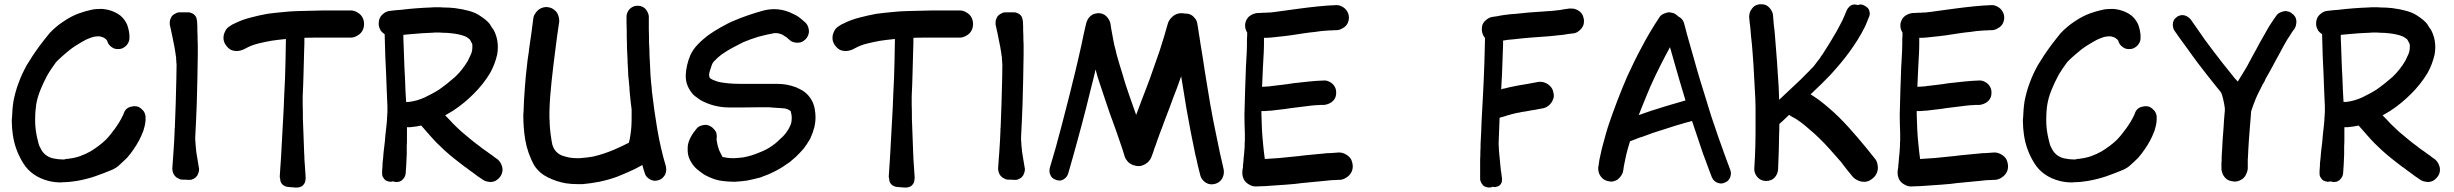

<svg xmlns="http://www.w3.org/2000/svg" viewBox="-20 -796 11287 883"><path d="M87.9 -43.9C113.3 -3.9 151.4 22.5 203.1 36.1C222.7 41 242.2 43 260.7 43C263.7 43 265.6 43 267.6 42C289.1 42 310.5 40 333 36.1C361.3 31.2 388.7 24.4 415 15.6C441.4 6.8 467.8 -3.9 494.1 -14.6C507.8 -20.5 520.5 -28.3 531.2 -39.1C542 -48.8 552.7 -58.6 563.5 -69.3C574.2 -82 585 -94.7 593.8 -108.4C602.5 -121.1 611.3 -134.8 619.1 -149.4C627 -164.1 633.8 -179.7 639.6 -195.3C644.5 -210.9 648.4 -226.6 649.4 -243.2V-260.7C648.4 -269.5 645.5 -278.3 639.6 -286.1C632.8 -293.9 626 -299.8 618.2 -303.7C612.3 -306.6 605.5 -307.6 598.6 -307.6C595.7 -307.6 593.8 -307.6 590.8 -306.6C581.1 -305.7 572.3 -302.7 565.4 -297.9C558.6 -293 552.7 -285.2 549.8 -276.4C548.8 -273.4 547.9 -271.5 546.9 -268.6L543.9 -262.7C534.2 -242.2 522.5 -223.6 509.8 -206.1C497.1 -188.5 483.4 -170.9 467.8 -154.3C457 -143.6 446.3 -134.8 434.6 -126C422.9 -117.2 410.2 -108.4 397.5 -100.6C381.8 -91.8 365.2 -84 348.6 -78.1C332 -72.3 315.4 -68.4 296.9 -66.4C294.9 -65.4 293 -65.4 291 -65.4H286.1L274.4 -62.5H269.5C254.9 -62.5 240.2 -64.5 225.6 -67.4C210.9 -70.3 199.2 -76.2 188.5 -85C177.7 -93.8 169.9 -105.5 164.1 -119.1C161.1 -124 159.2 -127.9 158.2 -132.8C157.2 -137.7 155.3 -142.6 154.3 -147.5C145.5 -181.6 141.6 -212.9 141.6 -239.3V-245.1C141.6 -273.4 143.6 -296.9 146.5 -315.4C150.4 -338.9 157.2 -361.3 166 -382.8C174.8 -404.3 184.6 -425.8 196.3 -447.3C209 -469.7 223.6 -491.2 238.3 -510.7C246.1 -518.6 253.9 -526.4 262.7 -534.2C275.4 -544.9 288.1 -556.6 301.8 -567.4C310.5 -574.2 319.3 -580.1 328.1 -585.9C336.9 -590.8 345.7 -596.7 355.5 -602.5C367.2 -609.4 379.9 -616.2 393.6 -621.1C405.3 -626 418 -628.9 430.7 -628.9H435.5C438.5 -628.9 442.4 -627.9 445.3 -627C448.2 -626 452.1 -625 455.1 -624L463.9 -618.2C466.8 -616.2 468.8 -614.3 470.7 -611.3L472.7 -609.4C473.6 -605.5 474.6 -601.6 477.5 -596.7C482.4 -587.9 489.3 -582 497.1 -577.1C503.9 -572.3 512.7 -570.3 522.5 -570.3C533.2 -570.3 542 -572.3 548.8 -577.1C556.6 -582 563.5 -587.9 568.4 -596.7C573.2 -604.5 575.2 -612.3 575.2 -619.1V-622.1V-632.8C575.2 -635.7 575.2 -639.6 574.2 -642.6C573.2 -650.4 572.3 -657.2 570.3 -664.1C568.4 -670.9 566.4 -678.7 563.5 -685.5C553.7 -706.1 539.1 -722.7 520.5 -733.4C502 -744.1 482.4 -751 460 -753.9C453.1 -754.9 447.3 -754.9 440.4 -754.9C426.8 -754.9 413.1 -753.9 400.4 -751C381.8 -747.1 362.3 -741.2 342.8 -734.4C316.4 -724.6 293 -711.9 270.5 -696.3C248 -681.6 227.5 -664.1 208 -643.6C195.3 -627.9 179.7 -608.4 161.1 -584C143.6 -560.5 124 -531.2 103.5 -497.1C88.9 -470.7 76.2 -444.3 66.4 -417C55.7 -389.6 47.9 -361.3 42 -331.1C38.1 -306.6 36.1 -281.2 35.2 -254.9C34.2 -250 34.2 -244.1 34.2 -239.3C34.2 -217.8 36.1 -196.3 39.1 -175.8C45.9 -127.9 62.5 -84 87.9 -43.9Z M793.9 21.5C796.9 23.4 800.8 25.4 803.7 26.4C808.6 29.3 814.5 30.3 820.3 30.3H836.9C838.9 31.2 840.8 31.2 843.8 31.2H852.5C859.4 31.2 865.2 29.3 872.1 25.4C878.9 21.5 883.8 16.6 887.7 10.7C888.7 9.8 888.7 7.8 889.6 5.9C890.6 3.9 891.6 2 892.6 -1C894.5 -5.9 895.5 -11.7 895.5 -16.6C895.5 -19.5 895.5 -22.5 894.5 -25.4L888.7 -60.5C886.7 -73.2 884.8 -85 882.8 -96.7L879.9 -126L877.9 -155.3V-165C880.9 -215.8 882.8 -266.6 884.8 -316.4C885.7 -354.5 886.7 -391.6 887.7 -429.7C888.7 -467.8 888.7 -505.9 889.6 -543.9V-578.1C889.6 -589.8 889.6 -601.6 888.7 -613.3C888.7 -626 888.7 -639.6 887.7 -653.3C887.7 -666 887.7 -679.7 886.7 -692.4C886.7 -695.3 886.7 -698.2 885.7 -701.2C884.8 -708 883.8 -713.9 880.9 -718.8C877.9 -724.6 873 -729.5 866.2 -733.4C859.4 -737.3 852.5 -739.3 845.7 -739.3H805.7C800.8 -739.3 794.9 -738.3 790 -735.4C785.2 -733.4 781.2 -730.5 776.4 -727.5C770.5 -722.7 766.6 -716.8 763.7 -708C761.7 -703.1 760.7 -699.2 760.7 -694.3V-690.4V-683.6L770.5 -638.7L779.3 -594.7C781.2 -585.9 783.2 -577.1 784.2 -568.4C786.1 -559.6 787.1 -550.8 788.1 -542L790 -532.2V-522.5C791 -517.6 791 -513.7 791 -508.8C792 -503.9 792 -500 792 -495.1V-494.1L791 -432.6C790 -394.5 789.1 -357.4 788.1 -320.3L784.2 -212.9V-208C783.2 -207 783.2 -205.1 783.2 -203.1V-194.3C782.2 -164.1 780.3 -134.8 778.3 -104.5L775.4 -63.5L772.5 -22.5V-18.6C772.5 -11.7 774.4 -4.9 777.3 2C781.2 10.7 787.1 16.6 793.9 21.5Z M1017.6 -589.8C1024.4 -580.1 1032.2 -572.3 1041 -567.4C1048.8 -563.5 1057.6 -561.5 1068.4 -561.5H1072.3C1084 -562.5 1094.7 -565.4 1103.5 -570.3L1111.3 -574.2C1128.9 -584 1147.5 -590.8 1167 -595.7C1186.5 -600.6 1206.1 -604.5 1226.6 -608.4C1247.1 -611.3 1268.6 -614.3 1290 -616.2H1294.9C1293.9 -582 1293.9 -546.9 1293 -511.7C1292 -460 1290 -409.2 1287.1 -357.4C1286.1 -321.3 1284.2 -286.1 1282.2 -251C1280.3 -214.8 1278.3 -179.7 1276.4 -144.5C1275.4 -131.8 1275.4 -120.1 1274.4 -108.4L1272.5 -73.2L1269.5 -29.3C1268.6 -14.6 1267.6 1 1266.6 15.6C1266.6 19.5 1267.6 23.4 1268.6 27.3C1268.6 32.2 1269.5 37.1 1271.5 42C1274.4 47.9 1278.3 52.7 1284.2 56.6C1290 60.5 1295.9 62.5 1301.8 63.5H1306.6C1307.6 64.5 1309.6 64.5 1311.5 64.5H1316.4C1319.3 65.4 1322.3 65.4 1325.2 65.4C1328.1 65.4 1331.1 65.4 1334 66.4H1344.7C1347.7 66.4 1351.6 66.4 1355.5 65.4C1356.4 64.5 1357.4 64.5 1358.4 64.5C1359.4 63.5 1360.4 63.5 1361.3 63.5C1368.2 61.5 1373 57.6 1377 51.8C1381.8 45.9 1383.8 40 1384.8 33.2V29.3C1385.7 26.4 1385.7 23.4 1385.7 20.5L1383.8 -8.8C1382.8 -19.5 1382.8 -29.3 1381.8 -39.1L1379.9 -64.5C1379.9 -73.2 1379.9 -82 1378.9 -90.8L1376 -169.9L1373 -249C1373 -271.5 1373 -293 1372.1 -315.4V-346.7V-353.5C1374 -389.6 1375 -424.8 1376 -460.9C1377 -497.1 1377.9 -532.2 1378.9 -568.4C1379.9 -585 1379.9 -600.6 1379.9 -617.2V-622.1C1400.4 -623 1419.9 -623 1440.4 -623H1592.8C1603.5 -623 1613.3 -626 1623 -631.8C1633.8 -637.7 1641.6 -645.5 1646.5 -654.3C1651.4 -663.1 1654.3 -673.8 1654.3 -685.5C1654.3 -697.3 1651.4 -708 1646.5 -716.8C1641.6 -725.6 1633.8 -733.4 1623 -739.3C1613.3 -745.1 1603.5 -748 1592.8 -748H1470.7C1430.7 -747.1 1389.6 -746.1 1349.6 -745.1C1326.2 -744.1 1302.7 -743.2 1279.3 -740.2C1255.9 -738.3 1232.4 -735.4 1209 -732.4C1182.6 -727.5 1156.2 -721.7 1130.9 -714.8C1104.5 -708 1080.1 -699.2 1055.7 -686.5C1052.7 -685.5 1048.8 -683.6 1045.9 -681.6L1037.1 -675.8C1028.3 -670.9 1020.5 -663.1 1015.6 -652.3C1010.7 -642.6 1007.8 -632.8 1007.8 -623V-621.1C1007.8 -610.4 1010.7 -600.6 1017.6 -589.8Z M2023.4 -105.5C2038.1 -91.8 2053.7 -79.1 2069.3 -66.4C2085 -53.7 2100.6 -42 2117.2 -29.3C2123 -25.4 2128.9 -21.5 2134.8 -16.6C2140.6 -11.7 2146.5 -7.8 2152.3 -3.9L2175.8 13.7C2183.6 18.6 2191.4 24.4 2200.2 30.3C2208 36.1 2217.8 39.1 2228.5 40C2231.4 41 2234.4 41 2237.3 41C2244.1 41 2251 39.1 2257.8 36.1C2266.6 31.2 2273.4 25.4 2280.3 16.6C2287.1 7.8 2290 -2 2291 -11.7V-16.6C2291 -24.4 2289.1 -32.2 2285.2 -41C2280.3 -50.8 2274.4 -58.6 2266.6 -64.5C2258.8 -69.3 2251 -75.2 2244.1 -81.1C2236.3 -85.9 2228.5 -91.8 2220.7 -97.7C2214.8 -101.6 2209 -105.5 2204.1 -109.4C2198.2 -113.3 2192.4 -117.2 2187.5 -122.1C2172.9 -132.8 2158.2 -143.6 2144.5 -155.3C2129.9 -167 2116.2 -178.7 2102.5 -190.4C2089.8 -202.1 2077.1 -213.9 2064.5 -226.6C2052.7 -239.3 2041 -252 2028.3 -264.6L2027.3 -265.6C2040 -272.5 2052.7 -280.3 2065.4 -288.1C2099.6 -310.5 2130.9 -336.9 2159.2 -365.2C2187.5 -393.6 2212.9 -424.8 2234.4 -460.9C2249 -487.3 2259.8 -515.6 2266.6 -545.9C2268.6 -556.6 2269.5 -568.4 2269.5 -579.1C2269.5 -598.6 2266.6 -618.2 2259.8 -636.7C2255.9 -647.5 2252 -655.3 2249 -660.2C2245.1 -665 2239.3 -672.9 2232.4 -685.5C2222.7 -698.2 2206.1 -711.9 2182.6 -726.6C2160.2 -741.2 2123 -752 2071.3 -758.8C2052.7 -760.7 2035.2 -761.7 2016.6 -761.7C2007.8 -762.7 2000 -762.7 1991.2 -762.7C1981.4 -762.7 1971.7 -762.7 1962.9 -761.7C1940.4 -760.7 1917 -759.8 1893.6 -757.8C1871.1 -755.9 1847.7 -753.9 1825.2 -751L1799.8 -749C1791 -748 1783.2 -747.1 1774.4 -746.1C1764.6 -745.1 1754.9 -742.2 1746.1 -735.4C1737.3 -728.5 1730.5 -721.7 1726.6 -712.9C1723.6 -706.1 1721.7 -698.2 1721.7 -689.5V-682.6C1722.7 -671.9 1726.6 -663.1 1731.4 -654.3C1736.3 -648.4 1742.2 -643.6 1749 -638.7C1750 -604.5 1751 -571.3 1752 -537.1C1754.9 -483.4 1756.8 -428.7 1758.8 -375L1761.7 -307.6V-296.9V-278.3C1760.7 -272.5 1760.7 -266.6 1760.7 -261.7C1759.8 -256.8 1759.8 -251 1759.8 -246.1C1758.8 -229.5 1756.8 -212.9 1754.9 -196.3C1752.9 -179.7 1751 -162.1 1750 -145.5L1744.1 -95.7C1743.2 -79.1 1741.2 -61.5 1739.3 -44.9C1739.3 -38.1 1739.3 -30.3 1738.3 -22.5C1737.3 -15.6 1737.3 -7.8 1737.3 -1V2C1737.3 7.8 1738.3 13.7 1741.2 18.6C1745.1 25.4 1750 31.2 1754.9 34.2C1760.7 37.1 1767.6 39.1 1774.4 40C1779.3 40 1783.2 39.1 1787.1 38.1C1791 39.1 1794.9 40 1799.8 41H1803.7C1810.5 41 1816.4 40 1821.3 37.1C1828.1 34.2 1833 29.3 1837.9 22.5C1842.8 15.6 1844.7 8.8 1845.7 2C1846.7 -12.7 1847.7 -28.3 1848.6 -43L1850.6 -87.9V-124C1851.6 -135.7 1851.6 -147.5 1851.6 -160.2V-210.9H1860.4C1865.2 -210.9 1869.1 -210.9 1874 -211.9C1888.7 -212.9 1902.3 -215.8 1917 -218.8L1960.9 -168.9C1980.5 -146.5 2001 -126 2023.4 -105.5ZM1844.7 -379.9C1843.8 -416 1841.8 -453.1 1839.8 -489.3L1835.9 -598.6C1835 -611.3 1835 -623 1835 -635.7C1848.6 -636.7 1862.3 -638.7 1877 -639.6C1907.2 -642.6 1938.5 -644.5 1968.8 -645.5C1976.6 -646.5 1984.4 -646.5 1991.2 -646.5C1999 -646.5 2006.8 -646.5 2013.7 -645.5C2029.3 -645.5 2044.9 -644.5 2059.6 -642.6C2070.3 -641.6 2080.1 -639.6 2089.8 -637.7C2099.6 -635.7 2109.4 -632.8 2119.1 -628.9C2123 -627 2127 -625 2130.9 -622.1C2135.7 -619.1 2138.7 -616.2 2141.6 -613.3L2144.5 -607.4C2147.5 -602.5 2148.4 -599.6 2149.4 -598.6C2150.4 -596.7 2151.4 -593.8 2152.3 -590.8V-582V-578.1C2152.3 -567.4 2150.4 -557.6 2146.5 -547.9C2141.6 -537.1 2136.7 -526.4 2131.8 -516.6C2115.2 -488.3 2095.7 -463.9 2073.2 -442.4C2049.8 -421.9 2025.4 -402.3 1999 -383.8C1977.5 -370.1 1955.1 -358.4 1932.6 -347.7C1909.2 -336.9 1884.8 -330.1 1859.4 -327.1H1847.7L1844.7 -379.9Z M2945.3 0C2947.3 8.8 2952.1 15.6 2960 22.5C2966.8 28.3 2974.6 32.2 2983.4 34.2C2986.3 35.2 2990.2 35.2 2993.2 35.2C2998 35.2 3003.9 34.2 3009.8 32.2C3018.6 29.3 3026.4 24.4 3031.2 17.6C3037.1 11.7 3041 3.9 3043 -5.9C3043.9 -9.8 3043.9 -13.7 3043.9 -17.6C3043.9 -22.5 3043 -27.3 3042 -32.2C3025.4 -87.9 3012.7 -144.5 3002.9 -201.2C2993.2 -257.8 2985.4 -315.4 2978.5 -373C2977.5 -381.8 2977.5 -389.6 2976.6 -396.5C2975.6 -403.3 2975.6 -409.2 2974.6 -414.1C2972.7 -433.6 2971.7 -445.3 2971.7 -450.2C2971.7 -455.1 2970.7 -468.8 2969.7 -489.3C2969.7 -494.1 2969.7 -499 2968.8 -505.9C2968.8 -511.7 2968.8 -518.6 2967.8 -525.4C2966.8 -538.1 2966.8 -549.8 2966.8 -562.5L2964.8 -599.6C2964.8 -619.1 2964.8 -638.7 2963.9 -659.2V-718.8C2963.9 -727.5 2960.9 -735.4 2956.1 -744.1C2951.2 -752.9 2945.3 -758.8 2938.5 -762.7C2930.7 -767.6 2921.9 -769.5 2912.1 -769.5C2903.3 -769.5 2894.5 -767.6 2886.7 -762.7C2879.9 -758.8 2873 -752.9 2868.2 -744.1C2863.3 -735.4 2861.3 -727.5 2861.3 -718.8C2861.3 -698.2 2861.3 -677.7 2862.3 -657.2C2862.3 -636.7 2862.3 -616.2 2863.3 -595.7C2863.3 -583 2863.3 -570.3 2864.3 -557.6C2865.2 -544.9 2865.2 -532.2 2866.2 -519.5C2866.2 -510.7 2866.2 -502.9 2867.2 -496.1C2867.2 -489.3 2867.2 -483.4 2868.2 -478.5C2869.1 -458 2869.1 -445.3 2870.1 -440.4C2871.1 -435.5 2872.1 -422.9 2874 -400.4C2875 -395.5 2875 -389.6 2875 -383.8C2876 -377 2876 -370.1 2877 -362.3C2878.9 -338.9 2881.8 -315.4 2884.8 -293V-265.6C2884.8 -249 2884.8 -231.4 2883.8 -214.8C2882.8 -200.2 2880.9 -186.5 2878.9 -172.9C2877.9 -162.1 2875 -150.4 2872.1 -139.6C2849.6 -127.9 2826.2 -117.2 2803.7 -107.4C2773.4 -94.7 2742.2 -84 2709 -76.2C2690.4 -73.2 2672.9 -70.3 2654.3 -69.3C2648.4 -68.4 2642.6 -68.4 2635.7 -68.4C2623 -68.4 2611.3 -69.3 2598.6 -71.3C2588.9 -73.2 2579.1 -76.2 2569.3 -79.1C2559.6 -82 2550.8 -86.9 2543 -93.8C2528.3 -106.4 2519.5 -125 2516.6 -149.4C2512.7 -173.8 2509.8 -195.3 2508.8 -211.9C2508.8 -216.8 2508.8 -221.7 2507.8 -226.6V-241.2C2506.8 -248 2506.8 -253.9 2506.8 -260.7V-281.2C2507.8 -328.1 2511.7 -375 2516.6 -420.9C2521.5 -467.8 2527.3 -514.6 2533.2 -560.5C2536.1 -583 2539.1 -606.4 2542 -628.9C2544.9 -651.4 2548.8 -673.8 2551.8 -696.3V-703.1C2551.8 -710.9 2549.8 -718.8 2546.9 -726.6C2543 -737.3 2537.1 -745.1 2528.3 -751C2520.5 -757.8 2510.7 -761.7 2500 -762.7C2497.1 -763.7 2495.1 -763.7 2492.2 -763.7C2484.4 -763.7 2476.6 -761.7 2469.7 -758.8C2460 -754.9 2452.1 -748 2445.3 -739.3C2438.5 -730.5 2433.6 -721.7 2432.6 -710.9L2423.8 -643.6C2420.9 -621.1 2417 -598.6 2414.1 -576.2C2413.1 -563.5 2411.1 -551.8 2409.2 -539.1C2407.2 -526.4 2405.3 -513.7 2404.3 -501C2399.4 -463.9 2396.5 -426.8 2393.6 -390.6C2390.6 -353.5 2388.7 -316.4 2387.7 -279.3C2386.7 -274.4 2386.7 -270.5 2386.7 -265.6C2386.7 -226.6 2389.6 -189.5 2395.5 -153.3C2402.3 -113.3 2416 -73.2 2437.5 -34.2C2454.1 -9.8 2474.6 7.8 2501 20.5C2527.3 33.2 2553.7 42 2582 46.9C2600.6 49.8 2618.2 50.8 2635.7 50.8H2659.2C2684.6 48.8 2710 44.9 2735.4 40C2763.7 34.2 2792 26.4 2818.4 16.6C2844.7 5.9 2871.1 -4.9 2897.5 -17.6L2926.8 -33.2C2929.7 -34.2 2931.6 -36.1 2933.6 -37.1C2934.6 -36.1 2934.6 -36.1 2934.6 -35.2C2937.5 -23.4 2941.4 -11.7 2945.3 0Z M3183.6 -19.5C3194.3 -9.8 3207 -1 3219.7 7.8C3232.4 14.6 3249 22.5 3269.5 29.3C3290 36.1 3319.3 39.1 3357.4 40C3377.9 39.1 3397.5 37.1 3417 34.2C3436.5 30.3 3456.1 25.4 3475.6 20.5C3501 11.7 3524.4 2 3546.9 -9.8C3569.3 -21.5 3590.8 -35.2 3612.3 -50.8C3620.1 -57.6 3629.9 -65.4 3640.6 -75.2C3651.4 -85.9 3664.1 -98.6 3676.8 -113.3C3687.5 -127.9 3697.3 -142.6 3706.1 -158.2C3713.9 -174.8 3719.7 -191.4 3724.6 -209C3728.5 -224.6 3730.5 -240.2 3730.5 -255.9C3730.5 -268.6 3729.5 -282.2 3726.6 -296.9C3720.7 -327.1 3706.1 -351.6 3682.6 -371.1C3676.8 -376 3670.9 -379.9 3665 -382.8C3658.2 -386.7 3651.4 -389.6 3644.5 -392.6C3643.6 -393.6 3642.6 -393.6 3641.6 -394.5C3640.6 -395.5 3638.7 -395.5 3637.7 -395.5C3611.3 -405.3 3585 -410.2 3556.6 -410.2H3413.1C3398.4 -410.2 3377.9 -410.2 3352.5 -411.1C3336.9 -412.1 3320.3 -413.1 3303.7 -416C3287.1 -418 3271.5 -422.9 3256.8 -429.7C3254.9 -430.7 3252.9 -431.6 3250 -433.6C3247.1 -434.6 3245.1 -436.5 3244.1 -438.5C3243.2 -440.4 3242.2 -442.4 3242.2 -444.3C3241.2 -446.3 3241.2 -448.2 3241.2 -450.2C3241.2 -459 3243.2 -466.8 3246.1 -474.6L3253.9 -498C3256.8 -505.9 3261.7 -512.7 3268.6 -518.6C3274.4 -525.4 3284.2 -534.2 3297.9 -544.9C3313.5 -555.7 3330.1 -566.4 3346.7 -575.2C3363.3 -584 3379.9 -592.8 3397.5 -601.6C3420.9 -611.3 3444.3 -620.1 3467.8 -627C3491.2 -633.8 3515.6 -638.7 3541 -643.6H3550.8C3555.7 -643.6 3562.5 -642.6 3570.3 -639.6C3574.2 -638.7 3578.1 -636.7 3581.1 -634.8L3589.8 -628.9C3592.8 -627.9 3594.7 -626 3597.7 -624C3600.6 -622.1 3602.5 -620.1 3604.5 -618.2L3607.4 -615.2C3608.4 -614.3 3609.4 -614.3 3610.4 -613.3C3617.2 -606.4 3625 -602.5 3635.7 -600.6C3639.6 -599.6 3643.6 -599.6 3647.5 -599.6C3653.3 -599.6 3658.2 -600.6 3663.1 -601.6C3671.9 -604.5 3679.7 -610.4 3686.5 -617.2C3693.4 -625 3697.3 -633.8 3699.2 -642.6C3700.2 -645.5 3700.2 -649.4 3700.2 -652.3C3700.2 -658.2 3699.2 -664.1 3697.3 -669.9C3694.3 -679.7 3689.5 -687.5 3682.6 -693.4C3677.7 -698.2 3672.9 -702.1 3668 -706.1L3653.3 -717.8C3646.5 -722.7 3639.6 -726.6 3632.8 -729.5C3626 -732.4 3619.1 -736.3 3612.3 -739.3C3588.9 -749 3564.5 -753.9 3540 -753.9C3521.5 -753.9 3502 -751 3482.4 -745.1C3437.5 -732.4 3395.5 -717.8 3356.4 -701.2C3335 -692.4 3314.5 -681.6 3293.9 -669.9C3274.4 -659.2 3254.9 -646.5 3235.4 -632.8C3218.8 -620.1 3203.1 -606.4 3189.5 -591.8C3174.8 -577.1 3163.1 -560.5 3154.3 -541C3142.6 -512.7 3135.7 -483.4 3133.8 -453.1V-445.3C3133.8 -417 3143.6 -391.6 3162.1 -368.2C3167 -361.3 3173.8 -355.5 3180.7 -350.6L3201.2 -335.9C3241.2 -313.5 3286.1 -301.8 3335 -301.8C3382.8 -301.8 3429.7 -301.8 3474.6 -302.7C3508.8 -302.7 3526.4 -302.7 3526.4 -301.8L3583 -297.9H3585C3587.9 -297.9 3591.8 -296.9 3594.7 -295.9L3603.5 -293C3606.4 -292 3608.4 -290 3610.4 -289.1L3616.2 -285.2C3619.1 -276.4 3620.1 -267.6 3621.1 -258.8V-252C3621.1 -245.1 3620.1 -238.3 3619.1 -231.4C3616.2 -221.7 3612.3 -212.9 3607.4 -204.1C3602.5 -195.3 3596.7 -187.5 3590.8 -179.7C3584 -170.9 3576.2 -164.1 3568.4 -157.2C3561.5 -150.4 3553.7 -142.6 3544.9 -135.7C3528.3 -123 3510.7 -111.3 3491.2 -102.5C3471.7 -93.8 3455.1 -87.9 3441.4 -83C3426.8 -78.1 3413.1 -75.2 3398.4 -72.3C3383.8 -70.3 3369.1 -69.3 3354.5 -68.4C3339.8 -68.4 3326.2 -69.3 3313.5 -72.3C3309.6 -73.2 3305.7 -73.2 3302.7 -74.2C3301.8 -75.2 3301.8 -75.2 3301.8 -76.2L3290 -99.6C3288.1 -103.5 3286.1 -107.4 3285.2 -111.3C3284.2 -116.2 3282.2 -120.1 3281.2 -124C3280.3 -128.9 3279.3 -132.8 3278.3 -137.7C3277.3 -141.6 3276.4 -145.5 3276.4 -150.4C3275.4 -151.4 3275.4 -153.3 3275.4 -154.3V-156.2C3276.4 -161.1 3276.4 -165 3276.4 -168.9C3276.4 -174.8 3275.4 -179.7 3274.4 -184.6C3271.5 -193.4 3265.6 -200.2 3258.8 -207C3251 -213.9 3242.2 -218.8 3233.4 -220.7C3230.5 -221.7 3227.5 -221.7 3224.6 -221.7C3218.8 -221.7 3212.9 -220.7 3206.1 -218.8C3195.3 -215.8 3187.5 -210 3182.6 -203.1C3173.8 -192.4 3165 -180.7 3158.2 -168C3151.4 -156.2 3146.5 -143.6 3143.6 -128.9C3142.6 -122.1 3142.6 -116.2 3142.6 -109.4C3142.6 -103.5 3142.6 -97.7 3143.6 -90.8C3145.5 -78.1 3149.4 -66.4 3156.2 -54.7C3163.1 -41 3172.9 -29.3 3183.6 -19.5ZM3617.2 -284.2H3618.2V-283.2L3617.2 -284.2Z M3818.4 -589.8C3825.2 -580.1 3833 -572.3 3841.8 -567.4C3849.6 -563.5 3858.4 -561.5 3869.1 -561.5H3873C3884.8 -562.5 3895.5 -565.4 3904.3 -570.3L3912.1 -574.2C3929.7 -584 3948.2 -590.8 3967.8 -595.7C3987.3 -600.6 4006.8 -604.5 4027.3 -608.4C4047.9 -611.3 4069.3 -614.3 4090.8 -616.2H4095.7C4094.7 -582 4094.7 -546.9 4093.8 -511.7C4092.8 -460 4090.8 -409.2 4087.9 -357.4C4086.9 -321.3 4085 -286.1 4083 -251C4081.1 -214.8 4079.1 -179.7 4077.1 -144.5C4076.2 -131.8 4076.2 -120.1 4075.2 -108.4L4073.2 -73.2L4070.3 -29.3C4069.3 -14.6 4068.4 1 4067.4 15.6C4067.4 19.5 4068.4 23.4 4069.3 27.3C4069.3 32.2 4070.3 37.1 4072.3 42C4075.2 47.9 4079.1 52.7 4085 56.6C4090.8 60.5 4096.7 62.5 4102.5 63.5H4107.4C4108.4 64.5 4110.4 64.5 4112.3 64.5H4117.2C4120.1 65.4 4123 65.4 4126 65.4C4128.9 65.4 4131.8 65.4 4134.8 66.4H4145.5C4148.4 66.4 4152.3 66.4 4156.2 65.4C4157.2 64.5 4158.2 64.5 4159.2 64.5C4160.2 63.5 4161.1 63.5 4162.1 63.5C4168.9 61.5 4173.8 57.6 4177.7 51.8C4182.6 45.9 4184.6 40 4185.5 33.2V29.3C4186.5 26.4 4186.5 23.4 4186.5 20.5L4184.6 -8.8C4183.6 -19.5 4183.6 -29.3 4182.6 -39.1L4180.7 -64.5C4180.7 -73.2 4180.7 -82 4179.7 -90.8L4176.8 -169.9L4173.8 -249C4173.8 -271.5 4173.8 -293 4172.9 -315.4V-346.7V-353.5C4174.8 -389.6 4175.8 -424.8 4176.8 -460.9C4177.7 -497.1 4178.7 -532.2 4179.7 -568.4C4180.7 -585 4180.7 -600.6 4180.7 -617.2V-622.1C4201.2 -623 4220.7 -623 4241.2 -623H4393.6C4404.3 -623 4414.1 -626 4423.8 -631.8C4434.6 -637.7 4442.4 -645.5 4447.3 -654.3C4452.1 -663.1 4455.1 -673.8 4455.1 -685.5C4455.1 -697.3 4452.1 -708 4447.3 -716.8C4442.4 -725.6 4434.6 -733.4 4423.8 -739.3C4414.1 -745.1 4404.3 -748 4393.6 -748H4271.5C4231.4 -747.1 4190.4 -746.1 4150.4 -745.1C4127 -744.1 4103.5 -743.2 4080.1 -740.2C4056.6 -738.3 4033.2 -735.4 4009.8 -732.4C3983.4 -727.5 3957 -721.7 3931.6 -714.8C3905.3 -708 3880.9 -699.2 3856.4 -686.5C3853.5 -685.5 3849.6 -683.6 3846.7 -681.6L3837.9 -675.8C3829.1 -670.9 3821.3 -663.1 3816.4 -652.3C3811.5 -642.6 3808.6 -632.8 3808.6 -623V-621.1C3808.6 -610.4 3811.5 -600.6 3818.4 -589.8Z M4591.8 21.5C4594.7 23.4 4598.6 25.4 4601.6 26.4C4606.4 29.3 4612.3 30.3 4618.2 30.3H4634.8C4636.7 31.2 4638.7 31.2 4641.6 31.2H4650.4C4657.2 31.2 4663.1 29.3 4669.9 25.4C4676.8 21.5 4681.6 16.6 4685.5 10.7C4686.5 9.8 4686.5 7.8 4687.5 5.9C4688.5 3.9 4689.5 2 4690.4 -1C4692.4 -5.9 4693.4 -11.7 4693.4 -16.6C4693.4 -19.5 4693.4 -22.5 4692.4 -25.4L4686.5 -60.5C4684.6 -73.2 4682.6 -85 4680.7 -96.7L4677.7 -126L4675.8 -155.3V-165C4678.7 -215.8 4680.7 -266.6 4682.6 -316.4C4683.6 -354.5 4684.6 -391.6 4685.5 -429.7C4686.5 -467.8 4686.5 -505.9 4687.5 -543.9V-578.1C4687.5 -589.8 4687.5 -601.6 4686.5 -613.3C4686.5 -626 4686.5 -639.6 4685.5 -653.3C4685.5 -666 4685.5 -679.7 4684.6 -692.4C4684.6 -695.3 4684.6 -698.2 4683.6 -701.2C4682.6 -708 4681.6 -713.9 4678.7 -718.8C4675.8 -724.6 4670.9 -729.5 4664.1 -733.4C4657.2 -737.3 4650.4 -739.3 4643.6 -739.3H4603.5C4598.6 -739.3 4592.8 -738.3 4587.9 -735.4C4583 -733.4 4579.1 -730.5 4574.2 -727.5C4568.4 -722.7 4564.5 -716.8 4561.5 -708C4559.6 -703.1 4558.6 -699.2 4558.6 -694.3V-690.4V-683.6L4568.4 -638.7L4577.1 -594.7C4579.1 -585.9 4581.1 -577.1 4582 -568.4C4584 -559.6 4585 -550.8 4585.9 -542L4587.9 -532.2V-522.5C4588.9 -517.6 4588.9 -513.7 4588.9 -508.8C4589.8 -503.9 4589.8 -500 4589.8 -495.1V-494.1L4588.9 -432.6C4587.9 -394.5 4586.9 -357.4 4585.9 -320.3L4582 -212.9V-208C4581.1 -207 4581.1 -205.1 4581.1 -203.1V-194.3C4580.1 -164.1 4578.1 -134.8 4576.2 -104.5L4573.2 -63.5L4570.3 -22.5V-18.6C4570.3 -11.7 4572.3 -4.9 4575.2 2C4579.1 10.7 4585 16.6 4591.8 21.5Z M5151.4 -80.1C5152.3 -79.1 5152.3 -77.1 5152.3 -76.2C5155.3 -67.4 5160.2 -60.5 5165 -54.7C5171.9 -45.9 5181.6 -40 5193.4 -36.1C5201.2 -33.2 5209 -32.2 5216.8 -32.2C5219.7 -32.2 5223.6 -32.2 5227.5 -33.2C5238.3 -36.1 5248 -41 5257.8 -48.8C5266.6 -57.6 5273.4 -66.4 5276.4 -77.1C5281.2 -88.9 5285.2 -100.6 5289.1 -113.3C5293.9 -125 5297.9 -136.7 5301.8 -149.4C5305.7 -159.2 5309.6 -168.9 5312.5 -178.7C5316.4 -189.5 5320.3 -199.2 5324.2 -209C5335 -239.3 5346.7 -269.5 5358.4 -299.8C5369.1 -330.1 5380.9 -360.4 5392.6 -390.6C5399.4 -409.2 5405.3 -426.8 5412.1 -445.3L5418.9 -404.3L5436.5 -295.9C5443.4 -260.7 5449.2 -225.6 5456.1 -189.5L5477.5 -84C5481.4 -68.4 5485.4 -52.7 5488.3 -37.1L5500 9.8C5502 18.6 5506.8 27.3 5513.7 34.2C5520.5 42 5529.3 46.9 5538.1 49.8C5543 50.8 5546.9 51.8 5551.8 51.8C5556.6 51.8 5561.5 50.8 5567.4 49.8C5577.1 46.9 5585 43 5591.8 36.1C5598.6 29.3 5603.5 21.5 5606.4 10.7C5607.4 5.9 5608.4 2 5608.4 -2V-5.9C5608.4 -9.8 5608.4 -13.7 5607.4 -17.6C5595.7 -67.4 5585 -116.2 5575.2 -166C5564.5 -215.8 5554.7 -266.6 5545.9 -316.4C5540 -351.6 5534.2 -386.7 5528.3 -422.9C5522.5 -459 5516.6 -494.1 5511.7 -529.3L5505.9 -564.5C5503.9 -577.1 5502 -588.9 5500 -600.6C5498 -615.2 5496.1 -628.9 5493.2 -643.6C5491.2 -658.2 5489.3 -672.9 5486.3 -687.5C5485.4 -696.3 5481.4 -705.1 5474.6 -712.9C5467.8 -721.7 5460 -727.5 5451.2 -730.5C5446.3 -732.4 5441.4 -733.4 5435.5 -733.4H5431.6C5424.8 -734.4 5418.9 -735.4 5413.1 -735.4C5408.2 -735.4 5402.3 -734.4 5397.5 -733.4C5386.7 -730.5 5377 -724.6 5368.2 -715.8C5359.4 -707 5353.5 -697.3 5350.6 -686.5C5338.9 -644.5 5326.2 -602.5 5312.5 -560.5C5297.9 -518.6 5283.2 -477.5 5268.6 -435.5C5257.8 -405.3 5246.1 -376 5234.4 -345.7C5224.6 -320.3 5214.8 -293.9 5205.1 -267.6L5173.8 -356.4C5163.1 -387.7 5152.3 -418.9 5143.6 -451.2C5133.8 -482.4 5124 -513.7 5115.2 -545.9C5113.3 -554.7 5111.3 -564.5 5108.4 -574.2C5105.5 -584 5103.5 -593.8 5101.6 -603.5C5098.6 -617.2 5096.7 -630.9 5093.8 -645.5C5090.8 -660.2 5088.9 -673.8 5086.9 -687.5C5085 -696.3 5081.1 -705.1 5074.2 -713.9C5067.4 -722.7 5060.5 -728.5 5051.8 -731.4C5045.9 -734.4 5039.1 -735.4 5032.2 -735.4C5029.3 -735.4 5026.4 -735.4 5023.4 -734.4C5012.7 -733.4 5003.9 -729.5 4997.1 -723.6C4989.3 -717.8 4983.4 -710 4979.5 -700.2C4976.6 -695.3 4975.6 -690.4 4974.6 -685.5C4973.6 -682.6 4973.6 -680.7 4972.7 -677.7L4962.9 -634.8C4960 -620.1 4957 -606.4 4954.1 -591.8C4951.2 -580.1 4949.2 -568.4 4946.3 -557.6C4943.4 -545.9 4941.4 -534.2 4938.5 -523.4C4930.7 -489.3 4922.9 -456.1 4914.1 -421.9C4906.2 -387.7 4897.5 -354.5 4888.7 -320.3L4862.3 -217.8L4835 -116.2L4807.6 -22.5C4806.6 -18.6 4806.6 -14.6 4806.6 -11.7C4806.6 -7.8 4806.6 -3.9 4807.6 1C4810.5 8.8 4813.5 15.6 4818.4 20.5C4823.2 25.4 4830.1 29.3 4838.9 32.2C4843.8 33.2 4847.7 34.2 4852.5 34.2C4855.5 34.2 4858.4 34.2 4861.3 33.2C4868.2 31.2 4875 27.3 4880.9 21.5C4886.7 15.6 4890.6 8.8 4892.6 2C4907.2 -47.9 4920.9 -97.7 4934.6 -147.5C4948.2 -197.3 4961.9 -248 4974.6 -297.9C4983.4 -332 4991.2 -366.2 5000 -400.4C5006.8 -425.8 5012.7 -451.2 5018.6 -476.6C5023.4 -456.1 5029.3 -436.5 5036.1 -417L5068.4 -320.3C5078.1 -291 5087.9 -262.7 5098.6 -234.4C5109.4 -206.1 5119.1 -176.8 5128.9 -148.4C5132.8 -136.7 5136.7 -125 5140.6 -114.3C5143.6 -103.5 5147.5 -91.8 5151.4 -80.1Z M5701.2 30.3C5706.1 39.1 5713.9 46.9 5724.6 52.7C5734.4 58.6 5744.1 61.5 5753.9 61.5H5754.9C5785.2 60.5 5815.4 59.6 5845.7 56.6C5875 54.7 5905.3 52.7 5935.5 49.8C5956.1 46.9 5976.6 44.9 5997.1 43L6058.6 37.1L6078.1 35.2C6084 34.2 6089.8 34.2 6096.7 33.2C6104.5 32.2 6112.3 32.2 6119.1 32.2C6127 31.2 6134.8 31.2 6141.6 31.2C6152.3 30.3 6162.1 27.3 6171.9 20.5C6182.6 13.7 6189.5 5.9 6194.3 -2.9C6199.2 -11.7 6201.2 -20.5 6201.2 -31.2V-34.2C6200.2 -45.9 6197.3 -56.6 6192.4 -65.4C6186.5 -74.2 6178.7 -81.1 6168 -86.9C6159.2 -91.8 6149.4 -94.7 6139.6 -94.7H6136.7L6111.3 -92.8C6102.5 -91.8 6094.7 -91.8 6085.9 -91.8L6066.4 -89.8C6059.6 -88.9 6052.7 -88.9 6045.9 -87.9L5984.4 -82C5963.9 -79.1 5943.4 -77.1 5922.9 -75.2L5864.3 -69.3L5805.7 -65.4C5802.7 -65.4 5799.8 -65.4 5796.9 -64.5C5793.9 -86.9 5791 -109.4 5789.1 -131.8C5784.2 -176.8 5782.2 -222.7 5781.2 -269.5V-285.2H5788.1C5794.9 -285.2 5802.7 -285.2 5809.6 -286.1C5814.5 -287.1 5820.3 -287.1 5826.2 -287.1L5841.8 -289.1L5891.6 -294.9C5908.2 -297.9 5924.8 -299.8 5941.4 -301.8L5988.3 -307.6C6002.9 -309.6 6018.6 -311.5 6034.2 -312.5C6040 -312.5 6045.9 -312.5 6051.8 -313.5H6069.3C6079.1 -314.5 6088.9 -317.4 6097.7 -322.3C6106.4 -327.1 6113.3 -334 6118.2 -341.8C6123 -349.6 6125 -359.4 6125 -370.1C6125 -380.9 6123 -389.6 6118.2 -397.5C6113.3 -406.2 6106.4 -413.1 6097.7 -418C6088.9 -422.9 6081.1 -425.8 6072.3 -425.8H6069.3C6045.9 -424.8 6022.5 -423.8 5998 -420.9C5974.6 -418 5951.2 -416 5926.8 -413.1C5910.2 -410.2 5894.5 -408.2 5877.9 -406.2L5829.1 -400.4C5824.2 -399.4 5819.3 -399.4 5814.5 -398.4C5809.6 -398.4 5804.7 -398.4 5799.8 -397.5C5793.9 -397.5 5789.1 -397.5 5784.2 -396.5C5785.2 -425.8 5787.1 -455.1 5788.1 -484.4C5789.1 -496.1 5789.1 -507.8 5790 -520.5C5791 -532.2 5791 -543.9 5792 -556.6C5793 -576.2 5793 -595.7 5793 -615.2V-622.1C5801.8 -622.1 5811.5 -622.1 5821.3 -623L5840.8 -625C5846.7 -626 5852.5 -626 5859.4 -627C5877.9 -628.9 5897.5 -630.9 5917 -633.8C5936.5 -636.7 5956.1 -639.6 5974.6 -642.6C5993.2 -645.5 6010.7 -647.5 6029.3 -649.4C6046.9 -652.3 6064.5 -654.3 6083 -655.3C6089.8 -656.2 6097.7 -656.2 6104.5 -656.2C6111.3 -657.2 6119.1 -657.2 6126 -657.2C6135.7 -657.2 6145.5 -660.2 6154.3 -666C6164.1 -670.9 6170.9 -677.7 6175.8 -685.5C6180.7 -694.3 6183.6 -704.1 6183.6 -714.8C6183.6 -725.6 6180.7 -735.4 6175.8 -743.2C6170.9 -752 6164.1 -758.8 6154.3 -764.6C6145.5 -769.5 6136.7 -772.5 6127.9 -772.5H6126C6097.7 -771.5 6070.3 -769.5 6042 -766.6C6014.6 -763.7 5987.3 -760.7 5959 -756.8C5940.4 -753.9 5920.9 -752 5901.4 -749L5844.7 -741.2C5838.9 -740.2 5833 -740.2 5828.1 -739.3C5822.3 -738.3 5816.4 -738.3 5810.5 -738.3C5802.7 -737.3 5794.9 -737.3 5787.1 -737.3C5779.3 -736.3 5771.5 -736.3 5763.7 -736.3C5753.9 -735.4 5744.1 -732.4 5735.4 -727.5C5725.6 -722.7 5718.8 -715.8 5713.9 -707C5709 -698.2 5706.1 -689.5 5706.1 -678.7C5706.1 -668 5709 -658.2 5713.9 -649.4C5714.8 -648.4 5714.8 -647.5 5715.8 -646.5C5715.8 -636.7 5715.8 -627 5714.8 -617.2C5714.8 -598.6 5714.8 -579.1 5713.9 -559.6C5712.9 -547.9 5712.9 -536.1 5711.9 -523.4L5710 -488.3C5709 -451.2 5707 -414.1 5706.1 -377.9C5705.1 -341.8 5704.1 -304.7 5703.1 -268.6C5703.1 -239.3 5704.1 -210 5705.1 -181.6V-177.7V-150.4C5704.1 -140.6 5704.1 -130.9 5704.1 -122.1C5703.1 -112.3 5703.1 -102.5 5702.1 -93.8C5701.2 -84 5700.2 -74.2 5699.2 -65.4C5699.2 -61.5 5699.2 -57.6 5698.2 -53.7C5698.2 -49.8 5698.2 -45.9 5697.3 -43C5696.3 -38.1 5696.3 -32.2 5696.3 -27.3L5694.3 -15.6C5693.4 -10.7 5693.4 -5.9 5693.4 -1C5693.4 10.7 5696.3 21.5 5701.2 30.3Z M6808.6 -623C6809.6 -622.1 6809.6 -622.1 6809.6 -621.1L6806.6 -506.8C6804.7 -455.1 6802.7 -402.3 6799.8 -350.6L6793.9 -242.2C6793 -206.1 6791 -170.9 6789.1 -134.8C6789.1 -122.1 6789.1 -110.4 6788.1 -98.6C6788.1 -86.9 6788.1 -75.2 6787.1 -62.5V26.4C6787.1 33.2 6789.1 39.1 6793 45.9C6796.9 52.7 6801.8 58.6 6807.6 61.5C6814.5 64.5 6821.3 66.4 6829.1 66.4C6835 66.4 6840.8 65.4 6845.7 62.5C6848.6 63.5 6850.6 64.5 6853.5 64.5C6855.5 64.5 6857.4 64.5 6859.4 63.5C6866.2 62.5 6871.1 60.5 6875 57.6C6879.9 54.7 6882.8 49.8 6885.7 43.9C6886.7 39.1 6887.7 35.2 6887.7 31.2V26.4L6883.8 -4.9C6882.8 -7.8 6882.8 -11.7 6881.8 -15.6C6881.8 -19.5 6881.8 -23.4 6880.9 -27.3C6879.9 -38.1 6878.9 -47.9 6877.9 -58.6C6877 -69.3 6876 -79.1 6875 -88.9C6874 -99.6 6873 -109.4 6873 -120.1C6872.1 -126 6872.1 -131.8 6872.1 -136.7L6876 -238.3C6876 -244.1 6876 -250 6877 -254.9L6888.7 -257.8C6893.6 -258.8 6897.5 -260.7 6901.4 -261.7L6913.1 -265.6C6916 -266.6 6918.9 -266.6 6921.9 -267.6L6930.7 -270.5C6939.5 -272.5 6947.3 -274.4 6955.1 -276.4C6963.9 -277.3 6971.7 -279.3 6979.5 -281.2C6990.2 -282.2 7000 -284.2 7009.8 -286.1C7020.5 -288.1 7030.3 -290 7040 -291C7046.9 -292 7052.7 -293.9 7058.6 -294.9L7076.2 -297.9C7085.9 -299.8 7095.7 -304.7 7104.5 -312.5C7113.3 -320.3 7119.1 -329.1 7122.1 -338.9C7125 -343.8 7126 -349.6 7126 -356.4C7126 -361.3 7125 -365.2 7124 -370.1C7122.1 -381.8 7117.2 -391.6 7110.4 -398.4C7103.5 -406.2 7094.7 -412.1 7084 -416C7077.1 -418.9 7069.3 -419.9 7062.5 -419.9C7059.6 -419.9 7055.7 -419.9 7052.7 -418.9L7005.9 -410.2L6959 -402.3C6949.2 -400.4 6939.5 -398.4 6930.7 -396.5C6920.9 -394.5 6911.1 -392.6 6902.3 -389.6L6890.6 -387.7C6888.7 -386.7 6886.7 -385.7 6883.8 -384.8C6884.8 -408.2 6886.7 -431.6 6887.7 -455.1L6891.6 -564.5C6892.6 -579.1 6892.6 -594.7 6892.6 -609.4C6908.2 -612.3 6923.8 -614.3 6940.4 -615.2C6966.8 -618.2 6992.2 -621.1 7018.6 -623L7073.2 -627C7091.8 -627.9 7110.4 -629.9 7128.9 -631.8C7135.7 -632.8 7141.6 -632.8 7147.5 -633.8L7167 -635.7C7175.8 -636.7 7183.6 -638.7 7191.4 -639.6C7200.2 -640.6 7208 -641.6 7216.8 -642.6C7226.6 -643.6 7235.4 -648.4 7243.2 -655.3C7252 -662.1 7257.8 -670.9 7261.7 -679.7C7263.7 -685.5 7264.6 -691.4 7264.6 -698.2C7264.6 -702.1 7264.6 -706.1 7263.7 -709C7261.7 -719.7 7257.8 -729.5 7252 -736.3C7246.1 -743.2 7238.3 -749 7227.5 -752.9C7220.7 -755.9 7212.9 -756.8 7206.1 -756.8H7198.2C7191.4 -755.9 7183.6 -754.9 7176.8 -753.9C7168.9 -752.9 7161.1 -751 7154.3 -750L7119.1 -746.1C7100.6 -745.1 7082 -743.2 7063.5 -742.2L7008.8 -738.3C6990.2 -736.3 6970.7 -734.4 6951.2 -732.4C6932.6 -731.4 6913.1 -729.5 6894.5 -726.6C6885.7 -725.6 6876 -723.6 6867.2 -721.7C6858.4 -720.7 6849.6 -718.8 6840.8 -717.8C6831.1 -715.8 6822.3 -710.9 6814.5 -704.1C6805.7 -697.3 6799.8 -688.5 6796.9 -679.7C6795.9 -674.8 6794.9 -668.9 6794.9 -663.1C6794.9 -659.2 6794.9 -655.3 6795.9 -650.4C6797.9 -639.6 6801.8 -629.9 6808.6 -623Z M7836.9 -22.5 7852.5 18.6C7855.5 25.4 7859.4 32.2 7866.2 37.1C7873 43 7880.9 45.9 7887.7 46.9C7890.6 47.9 7892.6 47.9 7894.5 47.9C7900.4 47.9 7906.2 46.9 7911.1 43.9C7919.9 41 7925.8 37.1 7930.7 30.3C7935.5 24.4 7938.5 17.6 7939.5 8.8C7940.4 5.9 7940.4 3.9 7940.4 1C7940.4 -4.9 7939.5 -9.8 7937.5 -14.6C7932.6 -27.3 7927.7 -41 7922.9 -53.7C7918 -67.4 7913.1 -81.1 7908.2 -93.8L7896.5 -127L7884.8 -159.2L7849.6 -262.7C7838.9 -297.9 7828.1 -333 7817.4 -367.2C7805.7 -403.3 7794.9 -440.4 7784.2 -476.6C7773.4 -513.7 7763.7 -550.8 7752.9 -586.9C7748 -603.5 7743.2 -621.1 7738.3 -638.7C7733.4 -656.2 7729.5 -673.8 7724.6 -690.4C7722.7 -697.3 7718.8 -704.1 7711.9 -710.9C7708 -714.8 7704.1 -717.8 7699.2 -719.7C7696.3 -722.7 7693.4 -724.6 7690.4 -727.5C7681.6 -734.4 7672.9 -737.3 7663.1 -738.3C7661.1 -739.3 7659.2 -739.3 7657.2 -739.3C7649.4 -739.3 7641.6 -737.3 7632.8 -733.4C7623 -729.5 7615.2 -723.6 7610.4 -714.8C7582 -671.9 7555.7 -627.9 7532.2 -583C7507.8 -538.1 7485.4 -492.2 7463.9 -445.3C7447.3 -407.2 7431.6 -368.2 7417 -330.1C7402.3 -291 7387.7 -252 7375 -212.9C7368.2 -190.4 7361.3 -167 7355.5 -144.5C7348.6 -122.1 7343.8 -99.6 7338.9 -76.2C7336.9 -67.4 7335 -59.6 7334 -50.8C7333 -42 7332 -34.2 7330.1 -25.4V-18.6C7330.1 -11.7 7332 -3.9 7335 3.9C7339.8 13.7 7345.7 21.5 7353.5 27.3C7361.3 33.2 7371.1 37.1 7381.8 38.1C7384.8 39.1 7387.7 39.1 7390.6 39.1C7397.5 39.1 7404.3 37.1 7411.1 34.2C7419.9 30.3 7426.8 23.4 7433.6 14.6C7440.4 5.9 7444.3 -2.9 7445.3 -12.7C7446.3 -19.5 7447.3 -25.4 7448.2 -32.2L7452.1 -51.8C7456.1 -73.2 7460.9 -93.8 7466.8 -114.3L7476.6 -146.5C7478.5 -147.5 7480.5 -147.5 7482.4 -148.4L7517.6 -162.1C7522.5 -164.1 7528.3 -166 7533.2 -167C7548.8 -172.9 7564.5 -178.7 7581.1 -184.6L7629.9 -200.2C7647.5 -206.1 7665 -211.9 7681.6 -216.8L7734.4 -232.4C7743.2 -234.4 7751 -236.3 7759.8 -239.3H7761.7L7809.6 -96.7C7813.5 -85.9 7817.4 -74.2 7822.3 -62.5C7827.1 -49.8 7832 -36.1 7836.9 -22.5ZM7524.4 -287.1C7539.1 -323.2 7553.7 -360.4 7569.3 -396.5C7584 -430.7 7600.6 -463.9 7617.2 -497.1C7630.9 -524.4 7645.5 -551.8 7660.2 -579.1C7667 -553.7 7674.8 -528.3 7681.6 -503.9C7697.3 -449.2 7712.9 -394.5 7729.5 -340.8L7731.4 -334C7714.8 -329.1 7697.3 -324.2 7680.7 -319.3C7653.3 -311.5 7627 -303.7 7600.6 -294.9C7584 -290 7566.4 -284.2 7549.8 -278.3C7539.1 -274.4 7527.3 -270.5 7516.6 -266.6C7519.5 -273.4 7521.5 -280.3 7524.4 -287.1Z M8053.7 5.9C8058.6 14.6 8064.5 22.5 8072.3 27.3C8079.1 32.2 8087.9 35.2 8098.6 36.1H8103.5C8112.3 36.1 8120.1 34.2 8127 31.2C8134.8 27.3 8141.6 21.5 8147.5 12.7C8153.3 3.9 8156.2 -5.9 8157.2 -14.6C8160.2 -69.3 8161.1 -124 8162.1 -178.7C8163.1 -194.3 8163.1 -210 8163.1 -225.6L8166 -228.5C8174.8 -236.3 8183.6 -244.1 8192.4 -252.9C8197.3 -257.8 8203.1 -262.7 8208 -267.6C8211.9 -264.6 8216.8 -261.7 8221.7 -258.8L8229.5 -254.9C8235.4 -252 8241.2 -248 8247.1 -244.1C8252 -240.2 8257.8 -236.3 8263.7 -232.4C8277.3 -221.7 8291 -210.9 8303.7 -199.2C8316.4 -188.5 8330.1 -176.8 8342.8 -164.1C8361.3 -146.5 8378.9 -127.9 8395.5 -109.4C8412.1 -90.8 8429.7 -71.3 8446.3 -51.8L8471.7 -18.6L8498 13.7C8504.9 22.5 8513.7 29.3 8525.4 34.2C8534.2 38.1 8543 40 8551.8 40H8558.6C8569.3 39.1 8580.1 34.2 8589.8 26.4C8599.6 19.5 8606.4 10.7 8611.3 0C8614.3 -7.8 8616.2 -15.6 8616.2 -24.4C8616.2 -27.3 8616.2 -31.2 8615.2 -34.2C8614.3 -46.9 8610.4 -56.6 8603.5 -65.4C8577.1 -99.6 8549.8 -131.8 8522.5 -164.1C8496.1 -195.3 8467.8 -226.6 8437.5 -256.8C8422.9 -271.5 8407.2 -285.2 8391.6 -298.8C8377 -311.5 8361.3 -324.2 8344.7 -336.9C8335.9 -342.8 8328.1 -348.6 8320.3 -353.5C8315.4 -356.4 8311.5 -359.4 8306.6 -362.3C8311.5 -366.2 8315.4 -370.1 8320.3 -375C8346.7 -399.4 8372.1 -424.8 8397.5 -451.2C8428.7 -485.4 8458 -519.5 8484.4 -555.7C8510.7 -591.8 8535.2 -629.9 8555.7 -670.9C8559.6 -679.7 8563.5 -687.5 8566.4 -695.3C8569.3 -704.1 8573.2 -711.9 8576.2 -719.7C8578.1 -724.6 8579.1 -728.5 8579.1 -733.4C8579.1 -735.4 8579.1 -737.3 8578.1 -740.2C8577.1 -748 8574.2 -754.9 8569.3 -759.8C8564.5 -764.6 8558.6 -768.6 8551.8 -771.5C8546.9 -774.4 8541 -775.4 8536.1 -775.4C8534.2 -775.4 8532.2 -775.4 8530.3 -774.4C8528.3 -773.4 8526.4 -773.4 8524.4 -772.5C8523.4 -773.4 8522.5 -773.4 8521.5 -773.4C8516.6 -774.4 8512.7 -775.4 8509.8 -775.4C8506.8 -775.4 8504.9 -775.4 8502 -774.4C8496.1 -773.4 8490.2 -770.5 8485.4 -765.6C8480.5 -760.7 8476.6 -755.9 8473.6 -750C8466.8 -733.4 8460 -716.8 8452.1 -700.2C8443.4 -684.6 8435.5 -668.9 8426.8 -652.3L8395.5 -599.6L8362.3 -546.9C8357.4 -541 8353.5 -535.2 8349.6 -528.3L8335.9 -510.7C8331.1 -503.9 8326.2 -498 8321.3 -491.2C8301.8 -470.7 8282.2 -451.2 8262.7 -431.6L8162.1 -336.9V-342.8C8161.1 -379.9 8159.2 -417 8156.2 -453.1C8154.3 -489.3 8151.4 -526.4 8148.4 -563.5C8147.5 -576.2 8146.5 -587.9 8145.5 -599.6C8144.5 -612.3 8143.6 -624 8142.6 -636.7C8141.6 -651.4 8139.6 -667 8137.7 -681.6C8136.7 -697.3 8134.8 -712.9 8133.8 -727.5C8132.8 -736.3 8128.9 -745.1 8123 -753.9C8116.2 -762.7 8109.4 -768.6 8101.6 -772.5C8094.7 -775.4 8087.9 -776.4 8080.1 -776.4H8073.2C8062.5 -775.4 8053.7 -771.5 8046.9 -766.6C8040 -760.7 8034.2 -752.9 8029.3 -744.1C8026.4 -736.3 8024.4 -728.5 8024.4 -721.7V-716.8C8025.4 -702.1 8027.3 -686.5 8029.3 -671.9L8033.2 -627C8034.2 -615.2 8036.1 -603.5 8037.1 -590.8C8038.1 -579.1 8039.1 -567.4 8040 -554.7C8043 -519.5 8044.9 -484.4 8046.9 -448.2L8052.7 -340.8C8053.7 -316.4 8053.7 -293 8053.7 -268.6V-232.4C8053.7 -196.3 8053.7 -160.2 8052.7 -124C8051.8 -106.4 8051.8 -88.9 8050.8 -72.3C8049.8 -55.7 8048.8 -38.1 8047.9 -21.5V-18.6C8047.9 -9.8 8049.8 -2 8053.7 5.9Z M8714.8 30.3C8719.7 39.1 8727.5 46.9 8738.3 52.7C8748 58.6 8757.8 61.5 8767.6 61.5H8768.6C8798.8 60.5 8829.1 59.6 8859.4 56.6C8888.7 54.7 8918.9 52.7 8949.2 49.8C8969.7 46.9 8990.2 44.9 9010.7 43L9072.3 37.1L9091.8 35.2C9097.7 34.2 9103.5 34.2 9110.4 33.2C9118.2 32.2 9126 32.2 9132.8 32.2C9140.6 31.2 9148.4 31.2 9155.3 31.2C9166 30.3 9175.8 27.3 9185.5 20.5C9196.3 13.7 9203.1 5.9 9208 -2.9C9212.9 -11.7 9214.8 -20.5 9214.8 -31.2V-34.2C9213.9 -45.9 9210.9 -56.6 9206.1 -65.4C9200.2 -74.2 9192.4 -81.1 9181.6 -86.9C9172.9 -91.8 9163.1 -94.7 9153.3 -94.7H9150.4L9125 -92.8C9116.2 -91.8 9108.4 -91.8 9099.6 -91.8L9080.1 -89.8C9073.2 -88.9 9066.4 -88.9 9059.6 -87.9L8998 -82C8977.5 -79.1 8957 -77.1 8936.5 -75.2L8877.9 -69.3L8819.3 -65.4C8816.4 -65.4 8813.5 -65.4 8810.5 -64.5C8807.6 -86.9 8804.7 -109.4 8802.7 -131.8C8797.9 -176.8 8795.9 -222.7 8794.9 -269.5V-285.2H8801.8C8808.6 -285.2 8816.4 -285.2 8823.2 -286.1C8828.1 -287.1 8834 -287.1 8839.8 -287.1L8855.5 -289.1L8905.3 -294.9C8921.9 -297.9 8938.5 -299.8 8955.1 -301.8L9002 -307.6C9016.6 -309.6 9032.2 -311.5 9047.9 -312.5C9053.7 -312.5 9059.6 -312.5 9065.4 -313.5H9083C9092.8 -314.5 9102.5 -317.4 9111.3 -322.3C9120.1 -327.1 9127 -334 9131.8 -341.8C9136.7 -349.6 9138.7 -359.4 9138.7 -370.1C9138.7 -380.9 9136.7 -389.6 9131.8 -397.5C9127 -406.2 9120.1 -413.1 9111.3 -418C9102.5 -422.9 9094.7 -425.8 9085.9 -425.8H9083C9059.6 -424.8 9036.1 -423.8 9011.7 -420.9C8988.3 -418 8964.8 -416 8940.4 -413.1C8923.8 -410.2 8908.2 -408.2 8891.6 -406.2L8842.8 -400.4C8837.9 -399.4 8833 -399.4 8828.1 -398.4C8823.2 -398.4 8818.4 -398.4 8813.5 -397.5C8807.6 -397.5 8802.7 -397.5 8797.9 -396.5C8798.8 -425.8 8800.8 -455.1 8801.8 -484.4C8802.7 -496.1 8802.7 -507.8 8803.7 -520.5C8804.7 -532.2 8804.7 -543.9 8805.7 -556.6C8806.6 -576.2 8806.6 -595.7 8806.6 -615.2V-622.1C8815.4 -622.1 8825.2 -622.1 8835 -623L8854.5 -625C8860.4 -626 8866.2 -626 8873 -627C8891.6 -628.9 8911.1 -630.9 8930.7 -633.8C8950.2 -636.7 8969.7 -639.6 8988.3 -642.6C9006.8 -645.5 9024.4 -647.5 9043 -649.4C9060.5 -652.3 9078.1 -654.3 9096.7 -655.3C9103.5 -656.2 9111.3 -656.2 9118.2 -656.2C9125 -657.2 9132.8 -657.2 9139.6 -657.2C9149.4 -657.2 9159.2 -660.2 9168 -666C9177.7 -670.9 9184.6 -677.7 9189.5 -685.5C9194.3 -694.3 9197.3 -704.1 9197.3 -714.8C9197.3 -725.6 9194.3 -735.4 9189.5 -743.2C9184.6 -752 9177.7 -758.8 9168 -764.6C9159.2 -769.5 9150.4 -772.5 9141.6 -772.5H9139.6C9111.3 -771.5 9084 -769.5 9055.7 -766.6C9028.3 -763.7 9001 -760.7 8972.7 -756.8C8954.1 -753.9 8934.6 -752 8915 -749L8858.4 -741.2C8852.5 -740.2 8846.7 -740.2 8841.8 -739.3C8835.9 -738.3 8830.1 -738.3 8824.2 -738.3C8816.4 -737.3 8808.6 -737.3 8800.8 -737.3C8793 -736.3 8785.2 -736.3 8777.3 -736.3C8767.6 -735.4 8757.8 -732.4 8749 -727.5C8739.3 -722.7 8732.4 -715.8 8727.5 -707C8722.7 -698.2 8719.7 -689.5 8719.7 -678.7C8719.7 -668 8722.7 -658.2 8727.5 -649.4C8728.5 -648.4 8728.5 -647.5 8729.5 -646.5C8729.5 -636.7 8729.5 -627 8728.5 -617.2C8728.5 -598.6 8728.5 -579.1 8727.5 -559.6C8726.6 -547.9 8726.6 -536.1 8725.6 -523.4L8723.6 -488.3C8722.7 -451.2 8720.7 -414.1 8719.7 -377.9C8718.8 -341.8 8717.8 -304.7 8716.8 -268.6C8716.8 -239.3 8717.8 -210 8718.8 -181.6V-177.7V-150.4C8717.8 -140.6 8717.8 -130.9 8717.8 -122.1C8716.8 -112.3 8716.8 -102.5 8715.8 -93.8C8714.8 -84 8713.9 -74.2 8712.9 -65.4C8712.9 -61.5 8712.9 -57.6 8711.9 -53.7C8711.9 -49.8 8711.9 -45.9 8710.9 -43C8710 -38.1 8710 -32.2 8710 -27.3L8708 -15.6C8707 -10.7 8707 -5.9 8707 -1C8707 10.7 8710 21.5 8714.8 30.3Z M9336.9 -43.9C9362.3 -3.9 9400.4 22.5 9452.1 36.1C9471.7 41 9491.2 43 9509.8 43C9512.7 43 9514.6 43 9516.6 42C9538.1 42 9559.6 40 9582 36.1C9610.4 31.2 9637.7 24.4 9664.1 15.6C9690.4 6.8 9716.8 -3.9 9743.2 -14.6C9756.8 -20.5 9769.5 -28.3 9780.3 -39.1C9791 -48.8 9801.8 -58.6 9812.5 -69.3C9823.2 -82 9834 -94.7 9842.8 -108.4C9851.6 -121.1 9860.4 -134.8 9868.2 -149.4C9876 -164.1 9882.8 -179.7 9888.7 -195.3C9893.6 -210.9 9897.5 -226.6 9898.4 -243.2V-260.7C9897.5 -269.5 9894.5 -278.3 9888.7 -286.1C9881.8 -293.9 9875 -299.8 9867.2 -303.7C9861.3 -306.6 9854.5 -307.6 9847.7 -307.6C9844.7 -307.6 9842.8 -307.6 9839.8 -306.6C9830.1 -305.7 9821.3 -302.7 9814.5 -297.9C9807.6 -293 9801.8 -285.2 9798.8 -276.4C9797.9 -273.4 9796.9 -271.5 9795.9 -268.6L9793 -262.7C9783.2 -242.2 9771.5 -223.6 9758.8 -206.1C9746.1 -188.5 9732.4 -170.9 9716.8 -154.3C9706.1 -143.6 9695.3 -134.8 9683.6 -126C9671.9 -117.2 9659.2 -108.4 9646.5 -100.6C9630.9 -91.8 9614.3 -84 9597.7 -78.1C9581.1 -72.3 9564.5 -68.4 9545.9 -66.4C9543.9 -65.4 9542 -65.4 9540 -65.4H9535.2L9523.4 -62.5H9518.6C9503.9 -62.5 9489.3 -64.5 9474.6 -67.4C9460 -70.3 9448.2 -76.2 9437.5 -85C9426.8 -93.8 9418.9 -105.5 9413.1 -119.1C9410.2 -124 9408.2 -127.9 9407.2 -132.8C9406.2 -137.7 9404.3 -142.6 9403.3 -147.5C9394.5 -181.6 9390.6 -212.9 9390.6 -239.3V-245.1C9390.6 -273.4 9392.6 -296.9 9395.5 -315.4C9399.4 -338.9 9406.2 -361.3 9415 -382.8C9423.8 -404.3 9433.6 -425.8 9445.3 -447.3C9458 -469.7 9472.7 -491.2 9487.3 -510.7C9495.1 -518.6 9502.9 -526.4 9511.7 -534.2C9524.4 -544.9 9537.1 -556.6 9550.8 -567.4C9559.6 -574.2 9568.4 -580.1 9577.1 -585.9C9585.9 -590.8 9594.7 -596.7 9604.5 -602.5C9616.2 -609.4 9628.9 -616.2 9642.6 -621.1C9654.3 -626 9667 -628.9 9679.7 -628.9H9684.6C9687.5 -628.9 9691.4 -627.9 9694.3 -627C9697.3 -626 9701.2 -625 9704.1 -624L9712.9 -618.2C9715.8 -616.2 9717.8 -614.3 9719.7 -611.3L9721.7 -609.4C9722.7 -605.5 9723.6 -601.6 9726.6 -596.7C9731.4 -587.9 9738.3 -582 9746.1 -577.1C9752.9 -572.3 9761.7 -570.3 9771.5 -570.3C9782.2 -570.3 9791 -572.3 9797.9 -577.1C9805.7 -582 9812.5 -587.9 9817.4 -596.7C9822.3 -604.5 9824.2 -612.3 9824.2 -619.1V-622.1V-632.8C9824.2 -635.7 9824.2 -639.6 9823.2 -642.6C9822.3 -650.4 9821.3 -657.2 9819.3 -664.1C9817.4 -670.9 9815.4 -678.7 9812.5 -685.5C9802.7 -706.1 9788.1 -722.7 9769.5 -733.4C9751 -744.1 9731.4 -751 9709 -753.9C9702.1 -754.9 9696.3 -754.9 9689.5 -754.9C9675.8 -754.9 9662.1 -753.9 9649.4 -751C9630.9 -747.1 9611.3 -741.2 9591.8 -734.4C9565.4 -724.6 9542 -711.9 9519.5 -696.3C9497.1 -681.6 9476.6 -664.1 9457 -643.6C9444.3 -627.9 9428.7 -608.4 9410.2 -584C9392.6 -560.5 9373 -531.2 9352.5 -497.1C9337.9 -470.7 9325.2 -444.3 9315.4 -417C9304.7 -389.6 9296.9 -361.3 9291 -331.1C9287.1 -306.6 9285.2 -281.2 9284.2 -254.9C9283.2 -250 9283.2 -244.1 9283.2 -239.3C9283.2 -217.8 9285.2 -196.3 9288.1 -175.8C9294.9 -127.9 9311.5 -84 9336.9 -43.9Z M10225.6 31.2C10234.4 36.1 10245.1 38.1 10255.9 39.1C10267.6 39.1 10277.3 36.1 10286.1 31.2C10294.9 26.4 10302.7 19.5 10307.6 9.8C10313.5 -1 10316.4 -10.7 10317.4 -20.5V-63.5C10318.4 -69.3 10318.4 -75.2 10318.4 -81.1C10319.3 -85.9 10319.3 -91.8 10319.3 -97.7C10320.3 -114.3 10321.3 -131.8 10322.3 -148.4L10326.2 -199.2C10327.1 -215.8 10329.1 -231.4 10330.1 -247.1C10331.1 -259.8 10332 -271.5 10333 -284.2L10335.9 -293C10339.8 -304.7 10343.8 -316.4 10348.6 -328.1C10352.5 -338.9 10357.4 -349.6 10362.3 -360.4L10385.7 -407.2L10394.5 -421.9C10395.5 -424.8 10397.5 -428.7 10398.4 -431.6C10409.2 -451.2 10420.9 -470.7 10431.6 -491.2C10441.4 -509.8 10451.2 -528.3 10461.9 -546.9C10471.7 -565.4 10481.4 -584 10492.2 -602.5L10501 -617.2C10503.9 -622.1 10507.8 -627 10510.7 -631.8L10520.5 -647.5C10523.4 -652.3 10527.3 -657.2 10531.2 -662.1C10536.1 -668.9 10539.1 -677.7 10540 -686.5C10541 -689.5 10541 -692.4 10541 -695.3C10541 -702.1 10540 -708 10538.1 -712.9C10535.2 -720.7 10529.3 -727.5 10521.5 -733.4C10513.7 -740.2 10505.9 -743.2 10497.1 -744.1C10495.1 -745.1 10493.2 -745.1 10491.2 -745.1C10484.4 -745.1 10477.5 -743.2 10470.7 -740.2C10460.9 -737.3 10454.1 -731.4 10449.2 -724.6L10435.5 -705.1C10430.7 -698.2 10426.8 -691.4 10421.9 -684.6L10412.1 -668.9C10409.2 -664.1 10406.2 -658.2 10403.3 -653.3C10392.6 -634.8 10381.8 -615.2 10371.1 -596.7C10361.3 -578.1 10351.6 -559.6 10340.8 -541L10311.5 -486.3L10279.3 -433.6C10276.4 -429.7 10274.4 -425.8 10271.5 -420.9C10267.6 -424.8 10263.7 -428.7 10259.8 -433.6C10254.9 -438.5 10251 -444.3 10247.1 -449.2C10232.4 -467.8 10217.8 -485.4 10203.1 -503.9C10188.5 -522.5 10174.8 -541 10160.2 -559.6C10147.5 -577.1 10133.8 -594.7 10120.1 -613.3C10107.4 -631.8 10094.7 -649.4 10082 -668L10054.7 -707C10049.8 -712.9 10043.9 -717.8 10036.1 -721.7C10030.3 -724.6 10023.4 -726.6 10016.6 -726.6H10013.7C10006.8 -725.6 9999 -723.6 9992.2 -718.8C9985.4 -713.9 9979.5 -708 9976.6 -701.2C9973.6 -695.3 9972.7 -689.5 9972.7 -682.6V-678.7C9973.6 -669.9 9975.6 -662.1 9979.5 -656.2C9997.1 -630.9 10014.6 -605.5 10033.2 -581.1C10051.8 -555.7 10069.3 -530.3 10087.9 -505.9C10102.5 -487.3 10117.2 -467.8 10131.8 -449.2L10176.8 -392.6C10181.6 -387.7 10185.5 -381.8 10190.4 -376L10192.4 -374C10193.4 -371.1 10195.3 -369.1 10197.3 -367.2C10196.3 -367.2 10196.3 -367.2 10196.3 -368.2C10196.3 -369.1 10196.3 -369.1 10195.3 -369.1V-368.2C10195.3 -367.2 10195.3 -367.2 10196.3 -367.2C10196.3 -366.2 10196.3 -365.2 10197.3 -364.3C10197.3 -363.3 10197.3 -363.3 10198.2 -362.3L10202.1 -348.6C10203.1 -344.7 10204.1 -340.8 10205.1 -335.9C10206.1 -329.1 10208 -323.2 10209 -317.4C10210 -310.5 10210.9 -304.7 10211.9 -298.8V-290C10211.9 -285.2 10211.9 -281.2 10210.9 -276.4C10209 -253.9 10207 -231.4 10206.1 -209C10205.1 -191.4 10203.1 -173.8 10202.1 -157.2L10199.2 -104.5C10198.2 -98.6 10198.2 -92.8 10198.2 -86.9C10197.3 -80.1 10197.3 -74.2 10197.3 -68.4C10197.3 -60.5 10197.3 -52.7 10196.3 -44.9V-21.5C10196.3 -11.7 10199.2 -2 10204.1 8.8C10210 18.6 10216.8 26.4 10225.6 31.2Z M10933.6 -105.5C10948.2 -91.8 10963.9 -79.1 10979.5 -66.4C10995.1 -53.7 11010.7 -42 11027.3 -29.3C11033.2 -25.4 11039.1 -21.5 11044.9 -16.6C11050.8 -11.7 11056.6 -7.8 11062.5 -3.9L11085.9 13.7C11093.8 18.6 11101.6 24.4 11110.4 30.3C11118.2 36.1 11127.9 39.1 11138.7 40C11141.6 41 11144.5 41 11147.5 41C11154.3 41 11161.1 39.1 11168 36.1C11176.8 31.2 11183.6 25.4 11190.4 16.6C11197.3 7.8 11200.2 -2 11201.2 -11.7V-16.6C11201.2 -24.4 11199.2 -32.2 11195.3 -41C11190.4 -50.8 11184.6 -58.6 11176.8 -64.5C11168.9 -69.3 11161.1 -75.2 11154.3 -81.1C11146.5 -85.9 11138.7 -91.8 11130.9 -97.7C11125 -101.6 11119.1 -105.5 11114.3 -109.4C11108.4 -113.3 11102.5 -117.2 11097.7 -122.1C11083 -132.8 11068.4 -143.6 11054.7 -155.3C11040 -167 11026.4 -178.7 11012.7 -190.4C11000 -202.1 10987.3 -213.9 10974.6 -226.6C10962.9 -239.3 10951.2 -252 10938.5 -264.6L10937.5 -265.6C10950.2 -272.5 10962.9 -280.3 10975.6 -288.1C11009.8 -310.5 11041 -336.9 11069.3 -365.2C11097.7 -393.6 11123 -424.8 11144.5 -460.9C11159.2 -487.3 11169.9 -515.6 11176.8 -545.9C11178.7 -556.6 11179.7 -568.4 11179.7 -579.1C11179.7 -598.6 11176.8 -618.2 11169.9 -636.7C11166 -647.5 11162.1 -655.3 11159.2 -660.2C11155.3 -665 11149.4 -672.9 11142.6 -685.5C11132.8 -698.2 11116.2 -711.9 11092.8 -726.6C11070.3 -741.2 11033.2 -752 10981.4 -758.8C10962.9 -760.7 10945.3 -761.7 10926.8 -761.7C10918 -762.7 10910.2 -762.7 10901.4 -762.7C10891.6 -762.7 10881.8 -762.7 10873 -761.7C10850.6 -760.7 10827.1 -759.8 10803.7 -757.8C10781.2 -755.9 10757.8 -753.9 10735.4 -751L10710 -749C10701.2 -748 10693.4 -747.1 10684.6 -746.1C10674.8 -745.1 10665 -742.2 10656.2 -735.4C10647.5 -728.5 10640.6 -721.7 10636.7 -712.9C10633.8 -706.1 10631.8 -698.2 10631.8 -689.5V-682.6C10632.8 -671.9 10636.7 -663.1 10641.6 -654.3C10646.5 -648.4 10652.3 -643.6 10659.2 -638.7C10660.2 -604.5 10661.1 -571.3 10662.1 -537.1C10665 -483.4 10667 -428.7 10668.9 -375L10671.9 -307.6V-296.9V-278.3C10670.9 -272.5 10670.9 -266.6 10670.9 -261.7C10669.9 -256.8 10669.9 -251 10669.9 -246.1C10668.9 -229.5 10667 -212.9 10665 -196.3C10663.1 -179.7 10661.1 -162.1 10660.2 -145.5L10654.3 -95.7C10653.3 -79.1 10651.4 -61.5 10649.4 -44.9C10649.4 -38.1 10649.4 -30.3 10648.4 -22.5C10647.5 -15.6 10647.5 -7.8 10647.5 -1V2C10647.5 7.8 10648.4 13.7 10651.4 18.6C10655.3 25.4 10660.2 31.2 10665 34.2C10670.9 37.1 10677.7 39.1 10684.6 40C10689.5 40 10693.4 39.1 10697.3 38.1C10701.2 39.1 10705.1 40 10710 41H10713.9C10720.7 41 10726.6 40 10731.4 37.1C10738.3 34.2 10743.2 29.3 10748 22.5C10752.9 15.6 10754.9 8.8 10755.9 2C10756.8 -12.7 10757.8 -28.3 10758.8 -43L10760.7 -87.9V-124C10761.7 -135.7 10761.7 -147.5 10761.7 -160.2V-210.9H10770.5C10775.4 -210.9 10779.3 -210.9 10784.2 -211.9C10798.8 -212.9 10812.5 -215.8 10827.1 -218.8L10871.1 -168.9C10890.6 -146.5 10911.1 -126 10933.6 -105.5ZM10754.9 -379.9C10753.9 -416 10752 -453.1 10750 -489.3L10746.1 -598.6C10745.1 -611.3 10745.1 -623 10745.1 -635.7C10758.8 -636.7 10772.5 -638.7 10787.1 -639.6C10817.4 -642.6 10848.6 -644.5 10878.9 -645.5C10886.7 -646.5 10894.5 -646.5 10901.4 -646.5C10909.2 -646.5 10917 -646.5 10923.8 -645.5C10939.5 -645.5 10955.1 -644.5 10969.7 -642.6C10980.5 -641.6 10990.2 -639.6 11000 -637.7C11009.8 -635.7 11019.5 -632.8 11029.3 -628.9C11033.2 -627 11037.1 -625 11041 -622.1C11045.9 -619.1 11048.8 -616.2 11051.8 -613.3L11054.7 -607.4C11057.6 -602.5 11058.6 -599.6 11059.6 -598.6C11060.5 -596.7 11061.5 -593.8 11062.5 -590.8V-582V-578.1C11062.5 -567.4 11060.5 -557.6 11056.6 -547.9C11051.8 -537.1 11046.9 -526.4 11042 -516.6C11025.4 -488.3 11005.9 -463.9 10983.4 -442.4C10960 -421.9 10935.5 -402.3 10909.2 -383.8C10887.7 -370.1 10865.2 -358.4 10842.8 -347.7C10819.3 -336.9 10794.9 -330.1 10769.5 -327.1H10757.8L10754.9 -379.9Z"/></svg>

Font: Citrustime FakeCyr
Style: Regular
Weight: 400
Version: Version 1.1